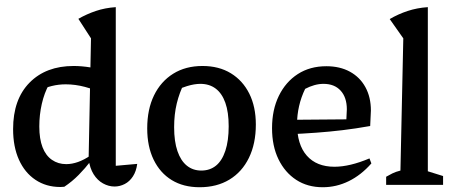

<svg xmlns="http://www.w3.org/2000/svg" viewBox="-20 -776 1902 806"><path d="M233 9Q174 9 129 -21Q84 -51 59.5 -105.5Q35 -160 35 -234Q35 -359 104 -429Q173 -499 289 -499Q323 -499 359.5 -493Q396 -487 436 -474L420 -379Q335 -422 256 -422Q226 -422 197.5 -415Q169 -408 141 -394L186 -422Q166 -386 155.5 -340Q145 -294 145 -245Q145 -193 158.5 -158Q172 -123 198 -105Q224 -87 258 -87Q282 -87 307.5 -96Q333 -105 361 -124V-100Q338 -70 310.5 -42Q283 -14 250 8Q246 8 242 8.5Q238 9 233 9ZM461 7Q436 7 412.5 -6Q389 -19 373 -44.5Q357 -70 352 -108L362 -615L309 -697Q344 -717 382.5 -730Q421 -743 466 -746V-80L556 -88Q552 -57 538 -35.5Q524 -14 503.5 -3.5Q483 7 461 7ZM401 -755 400 -756H401Z M818 10Q750 10 701 -20Q652 -50 625 -105.5Q598 -161 598 -237Q598 -317 626.5 -375.5Q655 -434 707 -466.5Q759 -499 830 -499Q899 -499 949 -468.5Q999 -438 1026.5 -383Q1054 -328 1054 -253Q1054 -173 1025 -113.5Q996 -54 943 -22Q890 10 818 10ZM825 -60Q861 -60 886.5 -80.5Q912 -101 926 -143Q940 -185 940 -246Q940 -305 926 -344.5Q912 -384 885.5 -404Q859 -424 821 -424Q796 -424 765 -414.5Q734 -405 690 -386L755 -431Q733 -387 722 -341.5Q711 -296 711 -242Q711 -182 725 -141.5Q739 -101 764.5 -80.5Q790 -60 825 -60Z M1335 10Q1271 10 1223.5 -21Q1176 -52 1149 -107.5Q1122 -163 1122 -238Q1122 -315 1150.5 -373.5Q1179 -432 1230 -465Q1281 -498 1350 -498Q1407 -498 1449 -475Q1491 -452 1514 -410Q1537 -368 1537 -312L1534 -247Q1472 -236 1417.5 -229.5Q1363 -223 1308 -219Q1253 -215 1189 -212L1190 -273L1434 -275L1436 -317Q1436 -367 1410 -395.5Q1384 -424 1338 -424Q1319 -424 1299.5 -418.5Q1280 -413 1261 -403Q1244 -368 1235.5 -330.5Q1227 -293 1227 -256Q1227 -169 1268 -122.5Q1309 -76 1384 -76Q1448 -76 1531 -111L1539 -90Q1496 -41 1444 -15.5Q1392 10 1335 10Z M1601 0V-34Q1613 -41 1627 -48Q1641 -55 1661 -60L1673 -615L1616 -696Q1652 -717 1691.5 -730Q1731 -743 1776 -746V-57L1840 -37V0Z"/></svg>

Font: Piazzolla 24pt SemiBold
Style: Regular
Weight: 600
Designer: Juan Pablo del Peral
Foundry: Huerta Tipografica
Version: Version 2.005